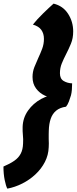

<svg xmlns="http://www.w3.org/2000/svg" viewBox="-84 -834 434 1086"><path d="M-42.5 233Q-50.5 218.5 -57.5 184Q-64.5 149.5 -64.5 108Q-27 92 -3 75.2Q21 58.5 33.2 35.2Q45.5 12 46.5 -23Q47.5 -35 47 -46.8Q46.5 -58.5 45.5 -70Q44.5 -81 44 -92.2Q43.5 -103.5 44 -116Q45.5 -167.5 74.8 -208.8Q104 -250 149.2 -274.5Q194.5 -299 243 -299L236 -278Q202 -278.5 170.8 -292.8Q139.5 -307 119.8 -333.8Q100 -360.5 100 -398.5Q100 -427.5 110.2 -453.8Q120.5 -480 132.5 -506Q144.5 -531.5 154.5 -558Q164.5 -584.5 164.5 -614Q164.5 -644 149.8 -664.8Q135 -685.5 102 -695Q125.5 -724.5 159.5 -757.8Q193.5 -791 219 -813.5Q272.5 -800.5 301.2 -755.8Q330 -711 330 -656Q330 -617.5 317.2 -586.8Q304.5 -556 289.5 -527Q276 -501 265.5 -475.2Q255 -449.5 255 -419.5Q255 -388.5 276 -376Q297 -363.5 324 -362.5Q324 -343.5 322.5 -326Q321 -308.5 317.5 -295Q313 -279 305.8 -260Q298.5 -241 289.5 -230.5Q254.5 -225.5 233.5 -208Q212.5 -190.5 202.8 -162Q193 -133.5 192 -95.5Q191.5 -87 191.5 -74.2Q191.5 -61.5 191.5 -47.5Q192.5 -34.5 192.2 -22.2Q192 -10 191.5 -1Q190 43 170 82Q150 121 116.5 152.2Q83 183.5 41.8 204.2Q0.5 225 -42.5 233Z"/></svg>

Font: Grandstander Thin ExtraBold
Style: Italic
Weight: 800
Italic angle: -15°
Version: Version 1.200